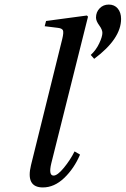

<svg xmlns="http://www.w3.org/2000/svg" viewBox="-20 -810 551 842"><path d="M401 -733Q401 -757 417 -773.5Q433 -790 457 -790Q482 -790 496.5 -772.5Q511 -755 511 -727Q511 -640 393 -552L378 -569Q401 -590 415 -619.5Q429 -649 429 -666Q429 -680 415 -699Q401 -718 401 -733ZM116 -86 253 -639Q260 -668 256 -677Q252 -686 233 -688L176 -695L182 -718L361 -742L366 -737L205 -94Q192 -40 215 -40Q232 -40 260 -74Q288 -108 307 -146L331 -132Q305 -71 261.5 -29.5Q218 12 168 12Q92 12 116 -86Z"/></svg>

Font: Lingua Franca
Style: Italic
Weight: 400
Italic angle: -13°
Version: Version 1.19